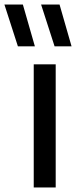

<svg xmlns="http://www.w3.org/2000/svg" viewBox="-90 -828 336 848"><path d="M59 0V-544H156V0ZM151 -623.5 91.5 -808H173L226 -623.5ZM-11 -623.5 -70.5 -808H11L64 -623.5Z"/></svg>

Font: Encode Sans Cnd Md
Style: Regular
Weight: 500
Width: 3
Designer: Multiple Designers
Foundry: Impallari Type
Version: Version 3.002; ttfautohint (v1.8.3) -l 8 -r 50 -G 200 -x 14 